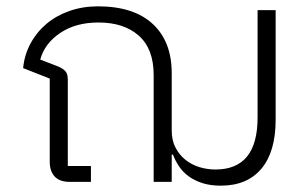

<svg xmlns="http://www.w3.org/2000/svg" viewBox="-20 -574 972 606"><path d="M677 12Q644 12 619 4Q594 -4 575.5 -17.5Q557 -31 545 -49Q533 -67 526 -86H522V0H465V-337Q465 -420 418 -461.5Q371 -503 291 -503Q219 -503 170 -470Q121 -437 107 -386L164 -364Q180 -357 187 -348.5Q194 -340 194 -323V-50H267V0H200Q168 0 152.5 -17Q137 -34 137 -63V-326L53 -359Q57 -401 76.5 -437Q96 -473 127 -499Q158 -525 199.5 -539.5Q241 -554 289 -554Q402 -554 462 -498.5Q522 -443 522 -343V-162Q522 -131 534 -108Q546 -85 565.5 -69.5Q585 -54 609.5 -46.5Q634 -39 660 -39Q793 -39 793 -203V-542H850V-196Q850 -95 805 -41.5Q760 12 677 12Z"/></svg>

Font: IBM Plex Sans Thai Light
Style: Regular
Weight: 300
Designer: Mike Abbink, Paul van der Laan, Pieter van Rosmalen, Ben Mitchell, Mark Frömberg
Foundry: Bold Monday
Version: Version 1.2